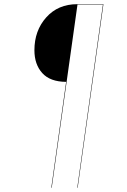

<svg xmlns="http://www.w3.org/2000/svg" viewBox="-20 -700 600 910"><path d="M346.2 -680.2H470.2L348.1 189.9H346.2L467.8 -678.2H347.2L225.1 189.9H223.1L293.5 -312Q217.3 -312.5 180.2 -353.8Q143.1 -395 143.1 -461.9Q143.1 -554.7 199 -617.4Q254.9 -680.2 346.2 -680.2Z"/></svg>

Font: Fira Sans Compressed Two
Style: Italic
Weight: 100
Width: 3
Italic angle: -8°
Designer: Carrois Corporate & Edenspiekermann AG
Foundry: Carrois Corporate GbR & Edenspiekermann AG
Version: Version 4.203;PS 004.203;hotconv 1.0.88;makeotf.lib2.5.64775